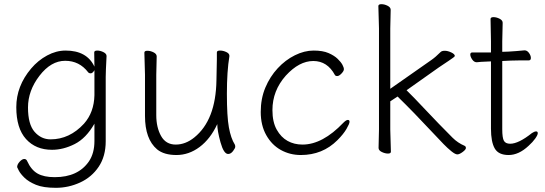

<svg xmlns="http://www.w3.org/2000/svg" viewBox="-20 -726 2610 919"><path d="M490 -457Q486 -381 486 -358V-50Q486 22 452.5 72Q419 122 363.5 147.5Q308 173 247.5 173Q187 173 152 158.5Q117 144 97.5 125Q78 106 70 90.5Q62 75 62 74Q62 61 74 48Q86 35 96 35Q106 35 110 45Q129 87 159.5 104.5Q190 122 242 122Q354 122 406 46Q432 7 432 -51V-134Q392 -64 337.5 -36.5Q283 -9 229 -9Q151 -9 104.5 -60.5Q58 -112 58 -213Q58 -314 129 -398Q162 -437 205.5 -460.5Q249 -484 294 -484Q396 -484 432 -407L431 -475Q431 -484 445.5 -484Q460 -484 475 -476.5Q490 -469 490 -458ZM432 -390Q423 -375 414.5 -375Q406 -375 402 -380Q360 -435 292 -435Q224 -435 169 -363.5Q114 -292 114 -211.5Q114 -131 145.5 -95Q177 -59 222 -59Q313 -59 382 -134Q430 -188 432 -270Z M730 -456 728 -368V-175Q728 -116 751 -75Q774 -34 821 -34Q868 -34 910 -68Q1013 -151 1016 -342Q1018 -418 1018 -442V-475Q1018 -484 1033 -484Q1048 -484 1063 -477Q1078 -470 1078 -459V-457Q1066 -385 1066 -277Q1066 -169 1075.5 -116.5Q1085 -64 1104 -34Q1106 -30 1106 -23.5Q1106 -17 1095.5 -3Q1085 11 1072 11Q1051 11 1035.5 -44.5Q1020 -100 1020 -132Q987 -61 935.5 -22.5Q884 16 824.5 16Q765 16 732 -11Q674 -60 674 -171V-368L671 -474Q671 -483 685.5 -483Q700 -483 715 -475.5Q730 -468 730 -456Z M1645 -152Q1653 -152 1653 -143Q1653 -134 1638.5 -109Q1624 -84 1595 -55Q1524 16 1420 16Q1368 16 1324.5 -8Q1281 -32 1254.5 -79Q1228 -126 1228 -190Q1228 -254 1250 -306.5Q1272 -359 1309 -399Q1346 -439 1391.5 -461.5Q1437 -484 1481 -484Q1525 -484 1552.5 -472Q1580 -460 1596 -444.5Q1612 -429 1619 -416Q1626 -403 1626 -394.5Q1626 -386 1614.5 -374Q1603 -362 1594.5 -362Q1586 -362 1583 -367Q1547 -434 1479.5 -434Q1412 -434 1348 -364Q1284 -292 1284 -199Q1284 -142 1304.5 -105.5Q1325 -69 1356.5 -51.5Q1388 -34 1428 -34Q1524 -34 1624 -139Q1637 -152 1645 -152Z M1792 -18 1794 -106V-590L1791 -697Q1791 -706 1805.5 -706Q1820 -706 1835 -698.5Q1850 -691 1850 -679L1848 -590V-301L2045 -439Q2064 -452 2089 -477Q2095 -483 2109 -483Q2123 -483 2140 -475Q2157 -467 2157 -458Q2157 -454 2127 -434.5Q2097 -415 2080 -403L1926 -294Q1955 -266 2017.5 -199.5Q2080 -133 2146 -67Q2171 -42 2204 -28Q2210 -25 2210 -17.5Q2210 -10 2194.5 1.5Q2179 13 2169 13Q2159 13 2140.5 -2Q2122 -17 2103 -36.5Q2084 -56 2056 -86Q1958 -191 1883 -264L1848 -241V-106L1851 0Q1851 9 1837 9Q1823 9 1807.5 1.5Q1792 -6 1792 -18Z M2386 -617 2384 -528V-478L2414 -479Q2450 -481 2490 -485H2491Q2503 -485 2512 -472.5Q2521 -460 2521 -448.5Q2521 -437 2511 -437H2473Q2445 -437 2425 -436L2384 -434V-108Q2384 -66 2392 -52Q2400 -38 2422 -38Q2462 -38 2526 -89Q2538 -97 2546 -97Q2554 -97 2554 -88.5Q2554 -80 2542 -63Q2530 -46 2510 -28Q2463 16 2414.5 16Q2366 16 2348 -15.5Q2330 -47 2330 -110V-432H2326Q2304 -431 2283 -430L2262 -428Q2249 -428 2240 -441.5Q2231 -455 2231 -465Q2231 -475 2241 -475H2330V-528L2328 -635Q2328 -644 2342 -644Q2356 -644 2371 -636.5Q2386 -629 2386 -617Z"/></svg>

Font: ToneOZ-Pinyin-WenKai-Light
Style: Light
Weight: 300
Designer: Fontworks Inc.
Foundry: ToneOZ
Version: Version 0.240331